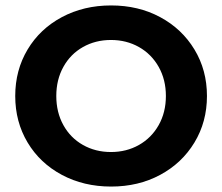

<svg xmlns="http://www.w3.org/2000/svg" viewBox="-20 -675 816 706"><path d="M388.5 11Q288 11 207.5 -32Q127 -75 81.5 -151Q36 -227 36 -322Q36 -417 81.5 -493Q127 -569 207.5 -612Q288 -655 388.5 -655Q489 -655 569 -612Q649 -569 695 -493Q741 -417 741 -322Q741 -227 695 -151Q649 -75 569 -32Q489 11 388.5 11ZM388 -116Q445 -116 491 -142Q537 -168 563.5 -215Q590 -262 590 -322Q590 -382 563.5 -429Q537 -476 491 -502Q445 -528 388 -528Q331 -528 285 -502Q239 -476 213 -429Q187 -382 187 -322Q187 -262 213 -215Q239 -168 285 -142Q331 -116 388 -116Z"/></svg>

Font: Montserrat Ace
Style: Bold
Weight: 700
Designer: Julieta Ulanovsky
Foundry: Julieta Ulanovsky
Version: Version 1